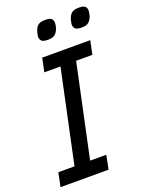

<svg xmlns="http://www.w3.org/2000/svg" viewBox="-164 -936 775 1014"><g transform="rotate(-20 224.0 -429.0)"><path d="M265.1 0H-4.9L11.2 -78.1H102.1L212.9 -599.1H122.1L138.2 -675.8H408.2L392.1 -599.1H300.8L189.9 -78.1H280.8ZM264.6 -825.2Q264.6 -820.8 263.7 -814.7Q262.7 -808.6 261.2 -802.5Q259.8 -796.4 257.6 -791Q255.4 -785.6 253.4 -782.2Q245.1 -766.6 232.9 -760.3Q220.7 -753.9 199.2 -753.9Q173.8 -753.9 164.6 -762.5Q155.3 -771 155.3 -786.1Q155.3 -789.1 156 -794.2Q156.7 -799.3 158.2 -805.2Q159.7 -811 161.4 -816.9Q163.1 -822.8 165.5 -827.1Q172.4 -842.8 184.6 -850.3Q196.8 -857.9 220.2 -857.9Q245.1 -857.9 254.9 -849.9Q264.6 -841.8 264.6 -825.2ZM453.6 -825.2Q453.6 -820.8 452.6 -814.7Q451.7 -808.6 450.2 -802.5Q448.7 -796.4 446.5 -791Q444.3 -785.6 442.4 -782.2Q434.1 -766.6 421.9 -760.3Q409.7 -753.9 388.7 -753.9Q362.8 -753.9 353.5 -762.5Q344.2 -771 344.2 -786.1Q344.2 -789.1 345 -794.2Q345.7 -799.3 347.2 -805.2Q348.6 -811 350.3 -816.9Q352.1 -822.8 354.5 -827.1Q361.3 -842.8 373.8 -850.3Q386.2 -857.9 409.7 -857.9Q434.6 -857.9 444.1 -849.9Q453.6 -841.8 453.6 -825.2Z"/></g></svg>

Font: Lorenzo Sans
Style: Italic
Weight: 400
Italic angle: -12°
Foundry: Intel Corporation
Version: Version 1.00; ttfautohint (v1.5)